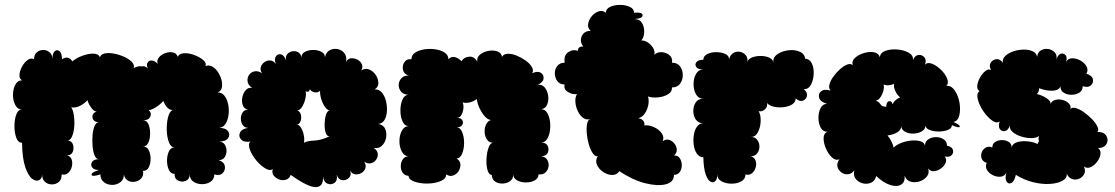

<svg xmlns="http://www.w3.org/2000/svg" viewBox="-20 -737 4553 784"><path d="M70 -154Q54 -154 46.5 -174.5Q39 -195 39 -222Q39 -249 46.5 -269.5Q54 -290 70 -290Q52 -290 42.5 -308Q33 -326 33 -349.5Q33 -373 42.5 -391Q52 -409 70 -409Q58 -416 59.5 -432.5Q61 -449 70.5 -466Q80 -483 93.5 -492.5Q107 -502 119 -495Q119 -514 130.5 -523.5Q142 -533 156.5 -533Q171 -533 182.5 -523.5Q194 -514 194 -495Q194 -520 203.5 -528Q213 -536 223 -528Q233 -520 233 -495Q248 -505 259.5 -500.5Q271 -496 275 -486Q291 -500 315.5 -509Q340 -518 361 -518Q382 -518 388 -503Q392 -516 408.5 -519Q425 -522 446 -518Q467 -514 487 -505Q507 -496 518.5 -484Q530 -472 526 -459Q546 -469 559 -466Q573 -469 584 -457Q577 -470 582 -480Q587 -490 599 -490Q611 -490 624 -476Q619 -490 628.5 -502Q638 -514 654.5 -520Q671 -526 686 -523Q701 -520 706 -505Q711 -518 730 -519.5Q749 -521 771.5 -513Q794 -505 809 -492.5Q824 -480 819 -467Q836 -474 852 -462Q868 -450 878 -428.5Q888 -407 887 -387Q886 -367 869 -359Q886 -360 897 -345.5Q908 -331 912 -309.5Q916 -288 913 -266.5Q910 -245 900 -230Q890 -215 873 -215Q902 -215 911.5 -201Q921 -187 911.5 -173Q902 -159 873 -159Q889 -159 897 -147.5Q905 -136 905 -121Q905 -106 897 -94.5Q889 -83 873 -83Q895 -76 898 -59Q901 -42 889 -30Q877 -18 855 -25Q855 -5 840 5Q825 15 805 15Q785 15 770 5Q755 -5 755 -25Q754 -5 738.5 1.5Q723 8 707.5 0.5Q692 -7 693 -27Q677 -27 669.5 -43.5Q662 -60 662 -81Q662 -102 669.5 -118.5Q677 -135 693 -135Q678 -135 670 -155.5Q662 -176 661 -204.5Q660 -233 666 -257.5Q672 -282 685 -288Q673 -287 662.5 -298.5Q652 -310 647 -325Q635 -311 618 -300Q601 -289 587 -287Q600 -277 594 -261.5Q588 -246 564 -246Q579 -246 586 -230Q593 -214 593 -192.5Q593 -171 586 -155Q579 -139 564 -139Q580 -139 587.5 -123.5Q595 -108 595 -88.5Q595 -69 587.5 -54Q580 -39 564 -39Q567 -20 557 -9Q547 2 531.5 5Q516 8 502.5 0.5Q489 -7 486 -25Q486 -4 471.5 7Q457 18 438 18Q419 18 404.5 7Q390 -4 390 -25Q357 -14 354 -23Q351 -32 384 -43Q363 -43 356 -54Q349 -65 356 -76Q363 -87 384 -87Q373 -87 366.5 -102Q360 -117 358 -140Q356 -163 358 -185.5Q360 -208 366.5 -223Q373 -238 384 -238Q368 -238 361.5 -247.5Q355 -257 358.5 -267.5Q362 -278 375 -281Q364 -282 353 -296.5Q342 -311 337 -328Q325 -314 306 -304.5Q287 -295 271 -299Q279 -286 282 -263.5Q285 -241 283 -218Q281 -195 273.5 -178.5Q266 -162 254 -163Q272 -163 277.5 -148Q283 -133 277.5 -118Q272 -103 254 -103Q269 -98 273 -84.5Q277 -71 273 -55.5Q269 -40 258 -30.5Q247 -21 232 -25Q232 -4 220 6Q208 16 192 16Q176 16 164 6Q152 -4 152 -25Q152 -8 140 -1.5Q128 5 112 -6.5Q96 -18 83.5 -53.5Q71 -89 70 -154Z M1167 -23Q1162 -8 1148.5 -3.5Q1135 1 1120.5 -4Q1106 -9 1097.5 -20.5Q1089 -32 1094 -47Q1085 -39 1070 -46Q1055 -53 1039.5 -68Q1024 -83 1012.5 -101.5Q1001 -120 997.5 -136Q994 -152 1003 -159Q976 -155 964.5 -167.5Q953 -180 960 -195.5Q967 -211 994 -215Q979 -215 971.5 -226Q964 -237 963.5 -251.5Q963 -266 970.5 -277.5Q978 -289 993 -289Q977 -292 971.5 -307Q966 -322 969.5 -339.5Q973 -357 983.5 -369Q994 -381 1010 -378Q993 -389 991 -404Q989 -419 996.5 -430.5Q1004 -442 1018.5 -445.5Q1033 -449 1050 -438Q1041 -451 1045 -463.5Q1049 -476 1060 -483.5Q1071 -491 1084 -490Q1097 -489 1106 -476Q1099 -497 1107 -507.5Q1115 -518 1127.5 -515Q1140 -512 1148 -491Q1145 -507 1153 -516Q1161 -525 1173.5 -527.5Q1186 -530 1197 -524Q1208 -518 1211 -503Q1211 -518 1225.5 -525.5Q1240 -533 1259 -533Q1278 -533 1292.5 -525.5Q1307 -518 1307 -503Q1311 -524 1326.5 -532Q1342 -540 1359 -536.5Q1376 -533 1386.5 -519.5Q1397 -506 1393 -484Q1400 -498 1413.5 -499Q1427 -500 1439.5 -493.5Q1452 -487 1457.5 -475Q1463 -463 1455 -449Q1471 -460 1487 -453.5Q1503 -447 1513.5 -432Q1524 -417 1525 -399.5Q1526 -382 1510 -372Q1527 -373 1538.5 -360Q1550 -347 1555.5 -326.5Q1561 -306 1560 -284.5Q1559 -263 1550.5 -248Q1542 -233 1525 -231Q1546 -227 1553 -210.5Q1560 -194 1556.5 -174.5Q1553 -155 1539.5 -142Q1526 -129 1506 -133Q1521 -123 1522.5 -109.5Q1524 -96 1516 -85Q1508 -74 1495 -70.5Q1482 -67 1467 -77Q1476 -63 1472 -50.5Q1468 -38 1456.5 -31Q1445 -24 1431.5 -25Q1418 -26 1410 -40Q1416 -21 1404 -10Q1392 1 1376.5 -1.5Q1361 -4 1355 -24Q1359 0 1346 9.5Q1333 19 1317.5 13Q1302 7 1299 -16Q1301 27 1269 27Q1237 27 1167 -23ZM1325 -180Q1314 -181 1309.5 -196Q1305 -211 1305.5 -231.5Q1306 -252 1311 -268Q1316 -284 1326 -287Q1316 -287 1306.5 -301Q1297 -315 1291.5 -333.5Q1286 -352 1287 -366Q1278 -358 1265 -360Q1252 -362 1245 -373Q1244 -365 1239 -363Q1234 -361 1228 -365Q1231 -351 1226.5 -332.5Q1222 -314 1213 -300Q1204 -286 1193 -286Q1205 -283 1208.5 -269Q1212 -255 1207 -241.5Q1202 -228 1189 -228Q1200 -230 1208.5 -216.5Q1217 -203 1220.5 -185Q1224 -167 1221 -154Q1235 -162 1263 -163Q1291 -164 1325 -180Z M1648 -19Q1632 -20 1624 -32Q1616 -44 1616.5 -60Q1617 -76 1625.5 -87.5Q1634 -99 1650 -99Q1631 -99 1621 -117.5Q1611 -136 1611 -160.5Q1611 -185 1621 -203.5Q1631 -222 1650 -222Q1632 -222 1623.5 -241.5Q1615 -261 1615 -286Q1615 -311 1623.5 -330.5Q1632 -350 1650 -350Q1629 -350 1618.5 -362Q1608 -374 1608 -389.5Q1608 -405 1618.5 -417Q1629 -429 1650 -429Q1635 -432 1629 -443Q1623 -454 1625 -467Q1627 -480 1636 -488.5Q1645 -497 1660 -495Q1660 -512 1675 -522Q1690 -532 1713 -535.5Q1736 -539 1758.5 -535.5Q1781 -532 1796 -522Q1811 -512 1811 -495Q1823 -508 1838.5 -503.5Q1854 -499 1864 -487Q1874 -503 1895 -505.5Q1916 -508 1929 -485Q1926 -502 1939.5 -513.5Q1953 -525 1973 -529Q1993 -533 2010 -527.5Q2027 -522 2030 -505Q2037 -517 2053.5 -517.5Q2070 -518 2089.5 -510Q2109 -502 2126 -490Q2143 -478 2151.5 -464Q2160 -450 2153 -438Q2175 -448 2188 -440Q2201 -432 2199.5 -416.5Q2198 -401 2176 -391Q2194 -393 2205 -379Q2216 -365 2218.5 -345.5Q2221 -326 2214 -309.5Q2207 -293 2189 -291Q2208 -291 2217.5 -270.5Q2227 -250 2227 -223Q2227 -196 2217.5 -175.5Q2208 -155 2189 -155Q2210 -155 2216.5 -141Q2223 -127 2216.5 -113Q2210 -99 2189 -99Q2207 -97 2214.5 -84.5Q2222 -72 2220 -57.5Q2218 -43 2207.5 -33Q2197 -23 2179 -25Q2179 -9 2163.5 -0.5Q2148 8 2127.5 8Q2107 8 2091.5 -0.5Q2076 -9 2076 -25Q2076 -7 2063 2.5Q2050 12 2032.5 12.5Q2015 13 2002 4.5Q1989 -4 1988 -23Q1976 -23 1970.5 -43Q1965 -63 1966.5 -89Q1968 -115 1975 -134.5Q1982 -154 1994 -154Q1978 -154 1969 -166.5Q1960 -179 1959 -196Q1958 -213 1964.5 -228Q1971 -243 1985 -247Q1972 -248 1960 -261.5Q1948 -275 1938.5 -294.5Q1929 -314 1927 -333Q1915 -323 1898.5 -319Q1882 -315 1869 -319Q1874 -307 1872 -292Q1870 -277 1863 -266Q1856 -255 1844 -256Q1862 -256 1867.5 -246.5Q1873 -237 1867.5 -227Q1862 -217 1844 -217Q1859 -217 1867 -198Q1875 -179 1875 -154Q1875 -129 1867 -109.5Q1859 -90 1844 -90Q1859 -81 1860 -66.5Q1861 -52 1853 -39Q1845 -26 1831 -20.5Q1817 -15 1802 -25Q1802 -10 1787 -1.5Q1772 7 1749.5 10.5Q1727 14 1704 11.5Q1681 9 1665 1.5Q1649 -6 1648 -19Z M2509 -38Q2498 -22 2479 -22.5Q2460 -23 2442.5 -35Q2425 -47 2417.5 -64.5Q2410 -82 2421 -99Q2410 -97 2400.5 -111Q2391 -125 2384.5 -147Q2378 -169 2376 -192.5Q2374 -216 2377.5 -232.5Q2381 -249 2392 -251Q2375 -246 2361.5 -255.5Q2348 -265 2339.5 -283Q2331 -301 2329.5 -320Q2328 -339 2336 -353Q2318 -350 2299 -361.5Q2280 -373 2286 -392Q2266 -392 2256 -405.5Q2246 -419 2245.5 -436.5Q2245 -454 2255.5 -467.5Q2266 -481 2286 -481Q2281 -511 2300.5 -524Q2320 -537 2340 -529Q2338 -537 2344.5 -542.5Q2351 -548 2362 -547Q2352 -558 2352 -573Q2352 -588 2362 -599.5Q2372 -611 2392 -611Q2379 -622 2381.5 -639Q2384 -656 2396 -670.5Q2408 -685 2424 -690.5Q2440 -696 2454 -685Q2454 -701 2471.5 -709Q2489 -717 2511.5 -717Q2534 -717 2551.5 -709Q2569 -701 2569 -685Q2603 -688 2604 -675Q2605 -662 2571 -659Q2592 -659 2601.5 -643Q2611 -627 2610.5 -606Q2610 -585 2599 -572Q2620 -572 2638 -553Q2656 -534 2652 -513Q2663 -525 2681.5 -524Q2700 -523 2713.5 -512Q2727 -501 2724 -481Q2746 -481 2757 -466Q2768 -451 2768 -430.5Q2768 -410 2757 -395Q2746 -380 2724 -380Q2725 -363 2708.5 -352.5Q2692 -342 2668 -339.5Q2644 -337 2626 -343Q2631 -327 2627 -307.5Q2623 -288 2612.5 -273Q2602 -258 2586 -254Q2601 -252 2607 -243.5Q2613 -235 2611 -225Q2630 -227 2650 -218Q2670 -209 2681.5 -193.5Q2693 -178 2686 -160Q2699 -170 2712 -166Q2725 -162 2734 -150.5Q2743 -139 2743.5 -125.5Q2744 -112 2732 -102Q2748 -103 2756 -90.5Q2764 -78 2764 -62.5Q2764 -47 2756 -35Q2748 -23 2732 -23Q2732 7 2698.5 15.5Q2665 24 2614 11Q2563 -2 2509 -38Z M2852 -95Q2836 -95 2826 -109Q2816 -123 2813 -143.5Q2810 -164 2813 -185Q2816 -206 2826 -220Q2836 -234 2852 -234Q2831 -234 2821 -249Q2811 -264 2811 -284Q2811 -304 2821 -319Q2831 -334 2852 -334Q2832 -334 2822 -352Q2812 -370 2812 -393.5Q2812 -417 2822 -435Q2832 -453 2852 -453Q2831 -453 2823.5 -463Q2816 -473 2823.5 -483Q2831 -493 2852 -493Q2852 -508 2867.5 -516Q2883 -524 2904 -524Q2925 -524 2941 -517Q2957 -510 2957 -495Q2962 -513 2974.5 -520.5Q2987 -528 3001 -525.5Q3015 -523 3024.5 -512.5Q3034 -502 3032 -485Q3036 -497 3052.5 -503Q3069 -509 3088.5 -508.5Q3108 -508 3122.5 -501Q3137 -494 3138 -480Q3135 -502 3153.5 -515Q3172 -528 3197.5 -531.5Q3223 -535 3244 -526.5Q3265 -518 3268 -497Q3287 -496 3295.5 -477Q3304 -458 3302.5 -433.5Q3301 -409 3291 -390.5Q3281 -372 3262 -373Q3278 -359 3275 -345Q3272 -331 3258.5 -326Q3245 -321 3229 -335Q3229 -320 3215 -311Q3201 -302 3180.5 -299.5Q3160 -297 3141 -301Q3122 -305 3112 -316Q3115 -301 3103.5 -290.5Q3092 -280 3078 -283Q3087 -267 3086 -241.5Q3085 -216 3074.5 -196.5Q3064 -177 3046 -178Q3063 -178 3072 -166Q3081 -154 3081 -138.5Q3081 -123 3072 -111Q3063 -99 3046 -99Q3061 -94 3065.5 -80.5Q3070 -67 3065.5 -52.5Q3061 -38 3050 -29Q3039 -20 3024 -25Q3024 -6 3007 3.5Q2990 13 2967 13Q2944 13 2926.5 3.5Q2909 -6 2909 -25Q2909 -6 2901 2.5Q2893 11 2881.5 5Q2870 -1 2861.5 -25Q2853 -49 2852 -95Z M3558 -18Q3552 3 3536 9.5Q3520 16 3502.5 11.5Q3485 7 3474 -7Q3463 -21 3469 -42Q3458 -27 3443 -25.5Q3428 -24 3415.5 -33Q3403 -42 3399.5 -56.5Q3396 -71 3408 -87Q3393 -80 3378 -93.5Q3363 -107 3353 -129.5Q3343 -152 3343 -172Q3343 -192 3358 -199Q3340 -199 3331 -216Q3322 -233 3322 -256Q3322 -279 3331 -296Q3340 -313 3357 -313Q3330 -321 3325 -337Q3320 -353 3332.5 -364Q3345 -375 3372 -367Q3363 -375 3366.5 -390.5Q3370 -406 3382 -423Q3394 -440 3409 -453.5Q3424 -467 3438.5 -473Q3453 -479 3462 -471Q3457 -488 3471.5 -501Q3486 -514 3508 -520.5Q3530 -527 3549 -523.5Q3568 -520 3573 -503Q3574 -522 3595.5 -529.5Q3617 -537 3643.5 -535Q3670 -533 3690 -522Q3710 -511 3708 -492Q3716 -511 3730.5 -512.5Q3745 -514 3754.5 -503Q3764 -492 3757 -473Q3768 -484 3786.5 -476.5Q3805 -469 3822.5 -452Q3840 -435 3847.5 -416Q3855 -397 3844 -386Q3859 -389 3871.5 -376Q3884 -363 3891.5 -342Q3899 -321 3900 -298.5Q3901 -276 3895 -259Q3889 -242 3873 -239Q3902 -226 3899 -219.5Q3896 -213 3867 -226Q3867 -213 3850.5 -206.5Q3834 -200 3813 -200Q3792 -200 3775.5 -206.5Q3759 -213 3759 -226Q3759 -209 3744 -200.5Q3729 -192 3709.5 -191.5Q3690 -191 3675 -199.5Q3660 -208 3660 -224Q3661 -207 3643.5 -196.5Q3626 -186 3604 -184Q3614 -172 3620.5 -158.5Q3627 -145 3629 -134Q3639 -145 3659 -153Q3679 -161 3700 -163Q3721 -165 3737.5 -160.5Q3754 -156 3757 -142Q3757 -159 3770.5 -168Q3784 -177 3802 -177Q3820 -177 3833.5 -168Q3847 -159 3847 -142Q3867 -138 3871 -125.5Q3875 -113 3866 -103.5Q3857 -94 3838 -98Q3847 -85 3841 -71.5Q3835 -58 3821.5 -48.5Q3808 -39 3793.5 -38Q3779 -37 3770 -49Q3776 -30 3764.5 -16Q3753 -2 3734 4Q3715 10 3697.5 4.5Q3680 -1 3674 -20Q3676 7 3659.5 17Q3643 27 3615.5 18.5Q3588 10 3558 -18ZM3599 -301Q3599 -321 3610 -323.5Q3621 -326 3625 -311Q3628 -320 3637 -328Q3646 -336 3656 -339Q3644 -348 3636 -365Q3628 -382 3631 -395Q3622 -390 3609.5 -389Q3597 -388 3588 -392Q3591 -381 3587 -366Q3583 -351 3574.5 -339Q3566 -327 3555 -326Q3568 -323 3574.5 -312Q3581 -301 3599 -301Z M4128 -23Q4122 4 4110 10Q4098 16 4090.5 5Q4083 -6 4089 -32Q4082 -17 4066 -15.5Q4050 -14 4034.5 -21.5Q4019 -29 4010.5 -42.5Q4002 -56 4009 -72Q3993 -77 3988.5 -89.5Q3984 -102 3988.5 -114.5Q3993 -127 4004.5 -134Q4016 -141 4032 -135Q4032 -150 4044 -157.5Q4056 -165 4071.5 -165Q4087 -165 4099 -157.5Q4111 -150 4111 -135Q4114 -150 4132 -156Q4150 -162 4174 -160Q4198 -158 4217 -149Q4218 -156 4223 -160Q4218 -169 4223 -182Q4212 -173 4191 -173Q4170 -173 4148.5 -180Q4127 -187 4114 -199Q4101 -211 4104 -225Q4097 -205 4084 -202Q4071 -199 4063 -209.5Q4055 -220 4062 -241Q4051 -233 4036.5 -241.5Q4022 -250 4007.5 -267Q3993 -284 3983 -304Q3973 -324 3971 -341Q3969 -358 3980 -365Q3969 -371 3970.5 -387Q3972 -403 3981.5 -420Q3991 -437 4003.5 -447Q4016 -457 4027 -451Q4017 -468 4025.5 -481Q4034 -494 4049 -495.5Q4064 -497 4075 -480Q4072 -496 4084.5 -508Q4097 -520 4117 -527Q4137 -534 4158.5 -534.5Q4180 -535 4196 -528Q4212 -521 4215 -505Q4217 -524 4230.5 -531.5Q4244 -539 4259.5 -537Q4275 -535 4286 -524Q4297 -513 4294 -495Q4300 -514 4311.5 -517.5Q4323 -521 4331 -512Q4339 -503 4333 -484Q4341 -499 4358 -499Q4375 -499 4391.5 -490Q4408 -481 4416.5 -466Q4425 -451 4416 -436Q4439 -429 4442.5 -414Q4446 -399 4434.5 -388.5Q4423 -378 4401 -385Q4401 -367 4387 -358.5Q4373 -350 4355 -350Q4337 -350 4323.5 -358.5Q4310 -367 4310 -385Q4307 -373 4292.5 -369Q4278 -365 4259 -367.5Q4240 -370 4223 -377Q4224 -364 4214 -353Q4236 -348 4255 -335Q4274 -322 4269 -309Q4272 -323 4286 -328Q4300 -333 4316 -329.5Q4332 -326 4343 -316Q4354 -306 4351 -292Q4358 -300 4373.5 -295.5Q4389 -291 4406.5 -278.5Q4424 -266 4439 -250.5Q4454 -235 4461 -220.5Q4468 -206 4461 -198Q4482 -199 4492 -189Q4502 -179 4502.5 -166Q4503 -153 4493.5 -143Q4484 -133 4464 -132Q4476 -123 4473.5 -107Q4471 -91 4459.5 -76Q4448 -61 4433.5 -54.5Q4419 -48 4406 -57Q4414 -39 4407 -26Q4400 -13 4386 -7Q4372 -1 4357.5 -6Q4343 -11 4336 -28Q4338 -10 4318.5 1Q4299 12 4267 14Q4235 16 4198.5 7Q4162 -2 4128 -23Z"/></svg>

Font: Rubik Bubbles
Style: Regular
Weight: 400
Designer: Hubert and Fischer, NaN
Foundry: Hubert and Fischer, NaN
Version: Version 2.200